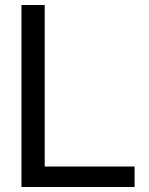

<svg xmlns="http://www.w3.org/2000/svg" viewBox="-20 -749 596 769"><path d="M159 -729V-82H519V0H66V-729Z"/></svg>

Font: Ekushey Bangla
Style: Regular
Weight: 400
Designer: Al Mamun Sumon
Foundry: Al Mamun Sumon
Version: Version 1.0